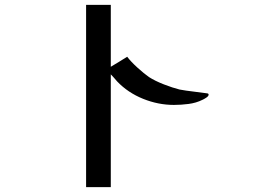

<svg xmlns="http://www.w3.org/2000/svg" viewBox="-20 -756 1040 785"><path d="M833 -369Q833 -363 823 -356.5Q813 -350 808 -348Q782 -335 751 -331Q720 -327 691 -327Q627 -327 565 -352Q503 -377 459 -423Q452 -431 446 -438Q440 -445 433 -452V9H332V-736H433V-483Q450 -493 467 -503.5Q484 -514 500 -524Q515 -504 542 -479.5Q569 -455 589 -441Q614 -425 650 -411Q686 -397 714 -390Q741 -385 768 -382Q795 -379 822 -375Q825 -375 829 -374Q833 -373 833 -369Z"/></svg>

Font: Kaisei Opti Medium
Style: Regular
Weight: 500
Designer: Font-Kai, 金井和夫
Foundry: KAZUO KANAI
Version: Version 5.003